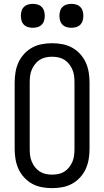

<svg xmlns="http://www.w3.org/2000/svg" viewBox="-20 -967 540 995"><path d="M250 8Q223 8 196.5 3Q170 -2 147 -14.5Q124 -27 105.5 -47Q87 -67 76 -91Q65 -115 60.5 -141.5Q56 -168 56 -195V-540Q56 -567 60.5 -593.5Q65 -620 76 -644Q87 -668 105.5 -688Q124 -708 147 -720.5Q170 -733 196.5 -738Q223 -743 250 -743Q277 -743 303.5 -738Q330 -733 353 -720.5Q376 -708 394.5 -688Q413 -668 424 -644Q435 -620 439.5 -593.5Q444 -567 444 -540V-195Q444 -168 439.5 -141.5Q435 -115 424 -91Q413 -67 394.5 -47Q376 -27 353 -14.5Q330 -2 303.5 3Q277 8 250 8ZM250 -62Q267 -62 283.5 -65.5Q300 -69 314 -78Q328 -87 338.5 -100.5Q349 -114 355.5 -129.5Q362 -145 364 -161.5Q366 -178 366 -195V-540Q366 -557 364 -573.5Q362 -590 355.5 -605.5Q349 -621 338.5 -634.5Q328 -648 314 -657Q300 -666 283.5 -669.5Q267 -673 250 -673Q233 -673 216.5 -669.5Q200 -666 186 -657Q172 -648 161.5 -634.5Q151 -621 144.5 -605.5Q138 -590 136 -573.5Q134 -557 134 -540V-195Q134 -178 136 -161.5Q138 -145 144.5 -129.5Q151 -114 161.5 -100.5Q172 -87 186 -78Q200 -69 216.5 -65.5Q233 -62 250 -62ZM350 -823Q338 -823 325.5 -826.5Q313 -830 304 -839Q295 -848 291.5 -860.5Q288 -873 288 -885Q288 -897 291.5 -909.5Q295 -922 304 -931Q313 -940 325.5 -943.5Q338 -947 350 -947Q362 -947 374.5 -943.5Q387 -940 396 -931Q405 -922 408.5 -909.5Q412 -897 412 -885Q412 -873 408.5 -860.5Q405 -848 396 -839Q387 -830 374.5 -826.5Q362 -823 350 -823ZM150 -823Q138 -823 125.5 -826.5Q113 -830 104 -839Q95 -848 91.5 -860.5Q88 -873 88 -885Q88 -897 91.5 -909.5Q95 -922 104 -931Q113 -940 125.5 -943.5Q138 -947 150 -947Q162 -947 174.5 -943.5Q187 -940 196 -931Q205 -922 208.5 -909.5Q212 -897 212 -885Q212 -873 208.5 -860.5Q205 -848 196 -839Q187 -830 174.5 -826.5Q162 -823 150 -823Z"/></svg>

Font: Iosevka
Style: Regular
Weight: 400
Monospace: yes
Designer: Belleve Invis
Foundry: Belleve Invis
Version: Version 33.2.3; ttfautohint (v1.8.4)